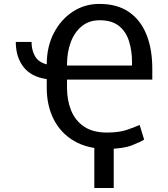

<svg xmlns="http://www.w3.org/2000/svg" viewBox="-20 -740 847 969"><path d="M519.9 11.4Q422.6 11.4 354.8 -28.1Q286.9 -67.5 251.4 -137.1Q215.9 -206.7 215.9 -296.9V-340.9Q138.1 -351.6 98.9 -401.6Q59.7 -451.7 59.7 -528.4H139.2Q139.2 -485.8 157.3 -455.6Q175.4 -425.4 215.9 -415.1Q215.9 -504.6 252 -573.7Q288 -642.8 348.5 -681.8Q409.1 -720.9 483 -720.2Q571 -720.2 630.1 -679.9Q689.3 -639.6 718.9 -566.2Q748.6 -492.9 748.6 -393.5V-338.1H318.2V-296.9Q318.2 -234.4 338.8 -183.1Q359.4 -131.7 403.8 -101.4Q448.2 -71 519.9 -71Q579.5 -71 619.3 -84.3Q659.1 -97.7 684.7 -109.4L707.4 -35.5Q692.5 -24.9 646.1 -6.7Q599.8 11.4 519.9 11.4ZM318.2 -414.8V-409.1H646.3V-424.7Q646.3 -483.7 631.2 -532Q616.1 -580.3 580.4 -609Q544.7 -637.8 483 -637.8Q429.7 -637.8 392.9 -607.8Q356.2 -577.8 337.2 -527.2Q318.2 -476.6 318.2 -414.8ZM554 -45.5V208.8H456V-45.5Z"/></svg>

Font: Inter UI
Style: Regular
Weight: 400
Designer: Rasmus Andersson
Foundry: rsms
Version: Version 2.2